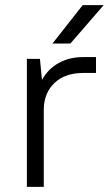

<svg xmlns="http://www.w3.org/2000/svg" viewBox="-20 -730 425 750"><path d="M85 -500H136L144 -418Q168 -461 209.5 -484Q251 -507 305 -507H355V-445H305Q235 -445 194 -407Q153 -369 151 -306V0H85ZM303 -710H385L255 -560H185Z"/></svg>

Font: PT Root UI Web
Style: Regular
Weight: 400
Designer: Vitaly Kuzmin
Foundry: ParaType Ltd.
Version: Version 1.000W